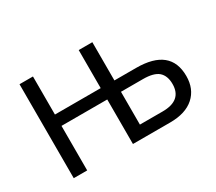

<svg xmlns="http://www.w3.org/2000/svg" viewBox="-102 -727 1045 930"><g transform="rotate(-30 420.5 -262.5)"><path d="M485.4 -64.5Q516.6 -64.5 612.3 -64.5Q720.7 -64.5 720.7 -156.2Q720.7 -202.1 694.3 -225.6Q668 -248 608.4 -248Q567.4 -248 485.4 -248Q485.4 -202.1 485.4 -64.5ZM78.1 0Q78.1 -130.9 78.1 -525.4Q96.7 -525.4 153.3 -525.4Q153.3 -471.7 153.3 -312.5Q216.8 -312.5 409.2 -312.5Q409.2 -365.2 409.2 -525.4Q428.7 -525.4 485.4 -525.4Q485.4 -471.7 485.4 -311.5Q515.6 -311.5 606.4 -311.5Q797.9 -311.5 797.9 -156.2Q797.9 -84 751 -42Q704.1 0 617.2 0Q547.9 0 409.2 0Q409.2 -62.5 409.2 -249Q345.7 -249 153.3 -249Q153.3 -186.5 153.3 0Q134.8 0 78.1 0Z"/></g></svg>

Font: Gothic A1
Style: Regular
Weight: 400
Designer: HanYang I&C Co.,Ltd.
Version: Version 2.50